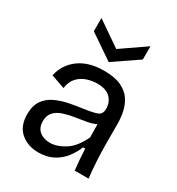

<svg xmlns="http://www.w3.org/2000/svg" viewBox="-184 -877 926 1005"><g transform="rotate(30 279.5 -374.5)"><path d="M199 13Q135 13 92 -23.5Q49 -60 49 -132Q49 -184 71 -215.5Q93 -247 129 -264Q165 -281 207 -289.5Q249 -298 288 -303Q346 -311 369.5 -320.5Q393 -330 393 -363Q393 -401 367.5 -427.5Q342 -454 287 -454Q257 -454 226.5 -444Q196 -434 173.5 -410.5Q151 -387 145 -345L62 -374Q77 -445 135 -487.5Q193 -530 285 -530Q350 -530 389 -511.5Q428 -493 448.5 -462.5Q469 -432 476.5 -395Q484 -358 484 -321V-209Q484 -162 487 -104.5Q490 -47 496 0H412Q405 -61 402 -127H389Q374 -90 349 -58Q324 -26 286.5 -6.5Q249 13 199 13ZM226 -61Q268 -61 315 -90.5Q362 -120 395 -191L394 -270Q369 -258 336 -252.5Q303 -247 268.5 -241.5Q234 -236 204.5 -226Q175 -216 156.5 -196Q138 -176 138 -141Q138 -102 162.5 -81.5Q187 -61 226 -61ZM134 -762 282 -660 430 -762V-682L282 -581L134 -682Z"/></g></svg>

Font: Bricolage Grotesque 10pt
Style: Regular
Weight: 400
Designer: Mathieu Triay
Foundry: Atelier Triay
Version: Version 1.000; ttfautohint (v1.8.4.7-5d5b);gftools[0.9.32]